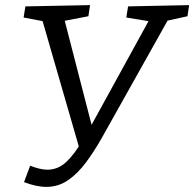

<svg xmlns="http://www.w3.org/2000/svg" viewBox="-20 -718 760 751"><path d="M73.9 -5.6 98 -69.9Q117.7 -62.2 134.2 -58.2Q150.7 -54.2 165.4 -54.2Q207.4 -54.2 240.3 -85.5Q273.3 -116.8 303.3 -170.8L291.2 -135L142.9 -648.2L159.9 -632.8L72.3 -649.5L79.3 -693L332.2 -698L325.8 -654.5L216.2 -633.5L228.6 -654.6L340.8 -219.6L330.4 -215.6L569.5 -650.9L573.2 -633.2L474 -649.5L481 -693L719.7 -698L713.4 -654.5L619.1 -633.8L642.8 -650.5L377.5 -177.3Q348.8 -126.6 316.6 -83.1Q284.4 -39.6 246.4 -13.3Q208.4 13 161 13Q141.7 13 119.6 8.2Q97.6 3.4 73.9 -5.6Z"/></svg>

Font: Bitter Thin
Style: Italic
Weight: 100
Italic angle: -9°
Designer: Sol Matas, and Bitter project Authors
Foundry: Sol Matas
Version: Version 2.002